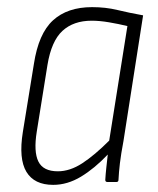

<svg xmlns="http://www.w3.org/2000/svg" viewBox="-20 -510 442 538"><path d="M129 8Q76 8 54 -28.5Q32 -65 44 -140L75 -331Q88 -416 128.5 -453Q169 -490 238 -490Q276 -490 309 -482Q342 -474 381 -467L326 -115Q319 -78 316 -52.5Q313 -27 312 -6Q312 0 306 0H281Q275 0 275 -6Q276 -23 278 -41Q280 -59 282 -77Q245 -38 207 -15Q169 8 129 8ZM142 -30Q176 -30 210.5 -52.5Q245 -75 286 -116L337 -437Q312 -443 285.5 -447.5Q259 -452 237 -452Q186 -452 155 -423.5Q124 -395 113 -328L83 -141Q74 -85 87.5 -57.5Q101 -30 142 -30Z"/></svg>

Font: Sofia Sans Condensed ExtraLight
Style: Italic
Weight: 250
Italic angle: -9°
Version: Version 4.100